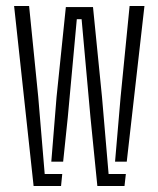

<svg xmlns="http://www.w3.org/2000/svg" viewBox="-20 -620 528 640"><path d="M304.5 0 281.5 -229.5 252 -556H236L206 -229.5L190.5 -81H151L168.5 -296.5L199.5 -596.5H290L320 -296.5L342 -40H399.5L395 0ZM92 0 27 -600H77L107.5 -296.5L129 -40H187.5L183.5 0ZM363.5 -81 382 -296.5 412 -600H461.5L402.5 -81Z"/></svg>

Font: Big Shoulders Stencil Text Thin ExtraLight
Style: Regular
Weight: 250
Version: Version 2.001